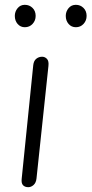

<svg xmlns="http://www.w3.org/2000/svg" viewBox="-20 -777 380 797"><path d="M97.5 0Q83.5 0 75.8 -8Q68 -16 70 -34.5L118 -506.5Q120 -524.5 130.5 -533Q141 -541.5 155 -541.5Q166.5 -541.5 175 -532.5Q183.5 -523.5 181 -502.5L131.5 -36Q129.5 -18 119.2 -9Q109 0 97.5 0ZM295 -664Q276.5 -664 264.8 -677.5Q253 -691 253 -711Q253 -729 264.5 -743Q276 -757 295 -757Q313.5 -757 326.5 -744.2Q339.5 -731.5 339.5 -711Q339.5 -691.5 326.8 -677.8Q314 -664 295 -664ZM83 -664Q65 -664 53.2 -677.5Q41.5 -691 41.5 -711Q41.5 -729 53 -743Q64.5 -757 83 -757Q102 -757 115 -744.2Q128 -731.5 128 -711Q128 -691.5 115.2 -677.8Q102.5 -664 83 -664Z"/></svg>

Font: Edu SA Hand
Style: Regular
Weight: 400
Designer: Tina and Corey Anderson, Eben Sorkin, Mirko Velimirovic
Foundry: Google for Education
Version: Version 2.000